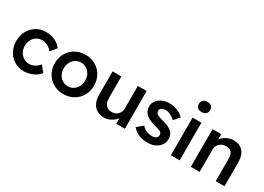

<svg xmlns="http://www.w3.org/2000/svg" viewBox="-13 -1548 3194 2325"><g transform="rotate(30 1584.0 -386.0)"><path d="M38 -264Q38 -342 72 -404Q106 -466 165 -502Q224 -538 298 -538Q369 -538 427 -511Q485 -484 517 -436L449 -354Q434 -375 411 -392Q388 -409 362 -419Q336 -429 310 -429Q266 -429 231.5 -407.5Q197 -386 177 -348.5Q157 -311 157 -264Q157 -217 177.5 -180Q198 -143 233 -121Q268 -99 311 -99Q337 -99 361.5 -107.5Q386 -116 408 -132Q430 -148 449 -172L517 -89Q483 -45 423.5 -17.5Q364 10 298 10Q224 10 165 -26Q106 -62 72 -124Q38 -186 38 -264Z M577 -264Q577 -343 613 -405Q649 -467 711 -502.5Q773 -538 852 -538Q930 -538 992 -502.5Q1054 -467 1089.5 -405Q1125 -343 1125 -264Q1125 -185 1089.5 -123Q1054 -61 992 -25.5Q930 10 852 10Q773 10 711 -25.5Q649 -61 613 -123Q577 -185 577 -264ZM1000 -264Q1001 -312 981.5 -349Q962 -386 928.5 -407.5Q895 -429 852 -429Q809 -429 774.5 -407.5Q740 -386 721 -348.5Q702 -311 702 -264Q702 -217 721 -180Q740 -143 774.5 -121Q809 -99 852 -99Q895 -99 928.5 -121Q962 -143 981.5 -180Q1001 -217 1000 -264Z M1233 -202V-527H1356V-228Q1356 -186 1369 -156.5Q1382 -127 1407 -111Q1432 -95 1467 -95Q1493 -95 1514.5 -103.5Q1536 -112 1552 -127.5Q1568 -143 1577 -164.5Q1586 -186 1586 -211V-527H1709V0H1589L1587 -110L1609 -122Q1597 -84 1568.5 -54.5Q1540 -25 1501 -7.5Q1462 10 1418 10Q1361 10 1319 -15.5Q1277 -41 1255 -88.5Q1233 -136 1233 -202Z M1813 -81 1893 -150Q1923 -116 1960 -101Q1997 -86 2038 -86Q2055 -86 2068.5 -90Q2082 -94 2092 -102Q2102 -110 2107.5 -120.5Q2113 -131 2113 -144Q2113 -168 2095 -182Q2085 -189 2063.5 -197Q2042 -205 2008 -213Q1954 -227 1918 -245.5Q1882 -264 1862 -287Q1845 -306 1836.5 -330Q1828 -354 1828 -382Q1828 -417 1843.5 -445.5Q1859 -474 1886 -495Q1913 -516 1949 -527Q1985 -538 2024 -538Q2064 -538 2101.5 -528Q2139 -518 2171.5 -499.5Q2204 -481 2227 -455L2159 -380Q2140 -398 2117.5 -412Q2095 -426 2072 -434.5Q2049 -443 2029 -443Q2010 -443 1995 -439.5Q1980 -436 1970 -429Q1960 -422 1954.5 -411.5Q1949 -401 1949 -387Q1950 -375 1955.5 -364.5Q1961 -354 1971 -347Q1982 -340 2004 -331Q2026 -322 2061 -314Q2110 -301 2143 -285Q2176 -269 2195 -248Q2214 -230 2222 -206Q2230 -182 2230 -153Q2230 -106 2203.5 -69Q2177 -32 2131.5 -11Q2086 10 2029 10Q1959 10 1903.5 -13.5Q1848 -37 1813 -81Z M2352 0V-527H2475V0ZM2334 -710Q2334 -742 2355 -762Q2376 -782 2412 -782Q2450 -782 2470.5 -763.5Q2491 -745 2491 -710Q2491 -679 2470 -659Q2449 -639 2412 -639Q2375 -639 2354.5 -657.5Q2334 -676 2334 -710Z M2631 -527H2751L2753 -419L2730 -407Q2740 -443 2769 -472.5Q2798 -502 2838 -520Q2878 -538 2920 -538Q2980 -538 3020.5 -514Q3061 -490 3081.5 -442Q3102 -394 3102 -322V0H2979V-313Q2979 -353 2968 -379.5Q2957 -406 2934 -418.5Q2911 -431 2878 -430Q2851 -430 2828.5 -421.5Q2806 -413 2789.5 -397.5Q2773 -382 2763.5 -362Q2754 -342 2754 -318V0H2693Q2675 0 2659.5 0Q2644 0 2631 0Z"/></g></svg>

Font: Mach Medium
Style: Regular
Weight: 500
Version: Version 1.002